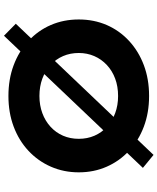

<svg xmlns="http://www.w3.org/2000/svg" viewBox="69 -848 812 991"><g transform="rotate(90 475.5 -353.0)"><path d="M165 33 103 -28 780 -739 847 -684ZM476 10Q389 10 317 -17Q245 -44 191.5 -93.5Q138 -143 109.5 -209Q81 -275 81 -353Q81 -431 109.5 -497Q138 -563 191.5 -612.5Q245 -662 317 -689Q389 -716 476 -716Q562 -716 634 -689Q706 -662 759 -612.5Q812 -563 841 -497Q870 -431 870 -353Q870 -276 841 -209.5Q812 -143 759 -93.5Q706 -44 634 -17Q562 10 476 10ZM476 -150Q524 -150 564.5 -165Q605 -180 635 -207.5Q665 -235 681 -272Q697 -309 697 -353Q697 -397 681 -434Q665 -471 635 -498.5Q605 -526 564.5 -541Q524 -556 476 -556Q427 -556 386.5 -541Q346 -526 316 -498Q286 -470 270 -433Q254 -396 254 -353Q254 -309 270 -272Q286 -235 316 -207.5Q346 -180 386.5 -165Q427 -150 476 -150Z"/></g></svg>

Font: Lexend Exa
Style: Bold
Weight: 700
Designer: Bonnie Shaver-Troup, Thomas Jockin
Foundry: Lexend
Version: Version 1.007